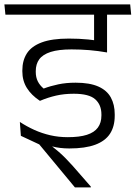

<svg xmlns="http://www.w3.org/2000/svg" viewBox="-36 -650 602 851"><path d="M323.5 -585H536.5L532 -630.5H319ZM438 -600.5H382V-481H438ZM545.5 -585 541 -630.5H-16.5L-12 -585ZM381 -599V-437L438.5 -420.5V-599ZM366.5 180.5V177L287 86Q270 67 255.2 52Q240.5 37 225 23.5Q209.5 10 191 -4.5V-16.5L56.5 -48L138 -10L296 180.5ZM52 -109.5 56.5 -48 130 -22.5Q160 -10.5 194.8 -1.2Q229.5 8 271 8Q341.5 8 386 -8.5Q430.5 -25 451.5 -57.2Q472.5 -89.5 472.5 -137V-143.5Q472.5 -186.5 455.2 -218Q438 -249.5 399.8 -266.5Q361.5 -283.5 299 -283.5Q257 -283.5 222.5 -276.2Q188 -269 157.5 -257.5Q140.5 -271.5 131.5 -289.5Q122.5 -307.5 122.5 -331.5V-334.5Q122.5 -366 138 -387.2Q153.5 -408.5 188.5 -419.8Q223.5 -431 281 -431Q321 -431 359.8 -427.8Q398.5 -424.5 438.5 -417.5V-463Q396 -471 355.2 -475Q314.5 -479 269 -479Q194 -479 148.8 -462Q103.5 -445 83.2 -413.5Q63 -382 63 -337.5V-333.5Q63 -292.5 83 -260.2Q103 -228 141 -203Q176.5 -218 212.2 -226.2Q248 -234.5 291 -234.5Q358.5 -234.5 386 -210Q413.5 -185.5 413.5 -143V-138Q413.5 -106 397.8 -84.5Q382 -63 349.2 -52.5Q316.5 -42 264.5 -42Q223.5 -42 186.8 -50.5Q150 -59 116.2 -74.2Q82.5 -89.5 52 -109.5Z"/></svg>

Font: Anek Devanagari Light
Style: Regular
Weight: 300
Designer: Kailash Malviya (Devanagari) & Yesha Goshar (Latin)
Foundry: Ek Type
Version: Version 1.003